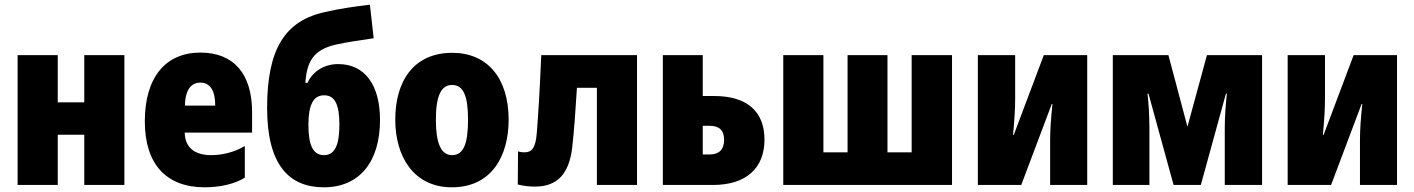

<svg xmlns="http://www.w3.org/2000/svg" viewBox="-20 -788 6026 818"><path d="M55 0H226V-214H339V0H510V-553H339V-352H226V-553H55Z M852 10C920 10 981 -5 1023 -31V-166C982 -141 929 -127 880 -127C809 -127 768 -160 767 -223H1054V-310C1054 -472 977 -564 834 -564C686 -564 597 -459 597 -271C597 -88 689 10 852 10ZM768 -338C769 -409 797 -436 834 -436C874 -436 897 -404 897 -338Z M1360 10C1510 10 1599 -97 1599 -277C1599 -425 1535 -515 1421 -515C1360 -515 1312 -483 1290 -435H1281C1287 -524 1314 -576 1411 -598C1461 -609 1504 -615 1572 -625L1556 -768C1488 -760 1428 -751 1371 -738C1193 -702 1118 -578 1118 -328C1118 -86 1211 10 1360 10ZM1360 -127C1313 -127 1294 -171 1294 -256C1294 -342 1315 -382 1361 -382C1406 -382 1426 -344 1426 -257C1426 -167 1405 -127 1360 -127Z M1905 10C2076 10 2147 -125 2147 -278C2147 -459 2053 -563 1907 -563C1742 -563 1664 -442 1664 -278C1664 -122 1742 10 1905 10ZM1906 -127C1859 -127 1837 -178 1837 -277C1837 -379 1859 -426 1906 -426C1955 -426 1974 -378 1974 -278C1974 -176 1955 -127 1906 -127Z M2259 7C2354 7 2405 -47 2418 -161C2427 -242 2431 -306 2438 -414H2523V0H2694V-553H2286C2278 -374 2274 -314 2267 -222C2262 -156 2245 -139 2214 -139C2204 -139 2197 -140 2187 -143L2186 -2C2209 4 2234 7 2259 7Z M2804 0H3018C3159 0 3237 -72 3237 -193C3237 -314 3162 -379 3022 -379H2974V-553H2804ZM2974 -130V-252H3004C3044 -252 3065 -233 3065 -192C3065 -152 3044 -130 3005 -130Z M3317 0H4036V-553H3864V-139H3761V-553H3591V-139H3488V-553H3317Z M4146 0H4331L4461 -345H4464C4458 -288 4454 -239 4454 -191V0H4612V-553H4427L4299 -213H4296C4302 -279 4305 -320 4305 -369V-553H4146Z M4721 0H4877V-240C4877 -294 4874 -342 4869 -389H4873L4980 0H5096L5203 -389H5207C5202 -344 5198 -290 5198 -241V0H5357V-553H5122L5039 -248L4958 -553H4721Z M5466 0H5651L5781 -345H5784C5778 -288 5774 -239 5774 -191V0H5932V-553H5747L5619 -213H5616C5622 -279 5625 -320 5625 -369V-553H5466Z"/></svg>

Font: Noto Sans Condensed Black
Style: Regular
Weight: 900
Width: 3
Designer: Monotype Design Team
Foundry: Monotype Imaging Inc.
Version: Version 2.013